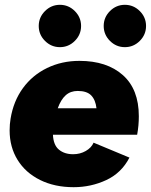

<svg xmlns="http://www.w3.org/2000/svg" viewBox="-20 -765 627 798"><path d="M20 -223Q20 -249 24 -272Q36 -345 75.5 -399Q115 -453 176 -482.5Q237 -512 310 -512Q424 -512 490.5 -453Q557 -394 557 -282Q557 -243 550 -205H200Q202 -162 225 -143Q248 -124 284 -124Q313 -124 336.5 -137.5Q360 -151 369 -172L518 -110Q485 -46 421.5 -16.5Q358 13 286 13Q207 13 146.5 -17Q86 -47 53 -100.5Q20 -154 20 -223ZM381 -315Q377 -350 359 -368.5Q341 -387 303 -387Q273 -387 253 -369Q233 -351 220 -315ZM141 -657Q141 -693 167 -719Q193 -745 229 -745Q265 -745 291 -719Q317 -693 317 -657Q317 -621 291 -595Q265 -569 229 -569Q193 -569 167 -595Q141 -621 141 -657ZM499 -745Q535 -745 561 -719Q587 -693 587 -657Q587 -621 561 -595Q535 -569 499 -569Q463 -569 437 -595Q411 -621 411 -657Q411 -693 437 -719Q463 -745 499 -745Z"/></svg>

Font: Oak Sans Black
Style: Italic
Weight: 900
Italic angle: -9.5°
Foundry: Erik Kennedy, Walven
Version: Version 1.000